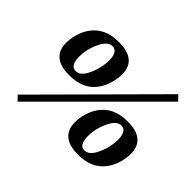

<svg xmlns="http://www.w3.org/2000/svg" viewBox="-168 -969 1253 1253"><g transform="rotate(45 458.0 -343.0)"><path d="M91 12 830 -731 864 -696 123 45ZM75 -450Q75 -477 81 -507Q100 -597 158.5 -647.5Q217 -698 316 -698Q480 -698 480 -563Q480 -537 474 -507Q455 -415 396.5 -365Q338 -315 238 -315Q155 -315 115 -350Q75 -385 75 -450ZM349 -507Q356 -540 356 -568Q356 -604 344 -626.5Q332 -649 306 -649Q269 -649 243 -605.5Q217 -562 205 -507Q199 -479 199 -448Q199 -411 210.5 -387.5Q222 -364 248 -364Q286 -364 312 -407.5Q338 -451 349 -507ZM482 -125Q482 -151 488 -181Q507 -271 565.5 -321.5Q624 -372 724 -372Q807 -372 847 -337Q887 -302 887 -237Q887 -211 881 -181Q862 -90 803.5 -39.5Q745 11 645 11Q562 11 522 -24.5Q482 -60 482 -125ZM756 -181Q763 -214 763 -242Q763 -278 751 -301Q739 -324 713 -324Q676 -324 650 -280Q624 -236 612 -181Q606 -153 606 -122Q606 -85 617.5 -61.5Q629 -38 655 -38Q692 -38 718.5 -82Q745 -126 756 -181Z"/></g></svg>

Font: Trirong
Style: Bold Italic
Weight: 700
Italic angle: -12°
Designer: Katatrad Team
Foundry: CadsonDemak
Version: Version 1.001